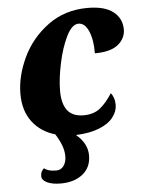

<svg xmlns="http://www.w3.org/2000/svg" viewBox="-54 -589 627 850"><g transform="rotate(-5 259.5 -164.0)"><path d="M98 178Q98 156 114 144Q118 150 132.5 154.5Q147 159 167 159Q188 159 200 142Q212 125 212 100Q212 76 203 51.5Q194 27 176 -1Q113 -19 75.5 -68Q38 -117 38 -192Q38 -271 77 -353.5Q116 -436 191 -491Q266 -546 367 -546Q443 -546 481 -516Q519 -486 519 -437Q519 -398 486 -370.5Q453 -343 382 -343Q383 -401 366.5 -440.5Q350 -480 321 -480Q292 -480 267.5 -430.5Q243 -381 228.5 -312Q214 -243 214 -191Q214 -133 237 -103.5Q260 -74 309 -74Q354 -74 382.5 -97Q411 -120 437 -161Q444 -153 449 -139Q454 -125 454 -108Q454 -79 433.5 -52.5Q413 -26 370.5 -9Q328 8 267 10Q317 51 317 105Q317 158 279.5 188Q242 218 182 218Q144 218 121 207Q98 196 98 178Z"/></g></svg>

Font: Noto Serif NarrowBlack
Style: Italic
Weight: 900
Width: 4
Italic angle: -12°
Designer: Monotype Design Team
Foundry: Monotype Imaging Inc.
Version: Version 1.001